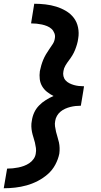

<svg xmlns="http://www.w3.org/2000/svg" viewBox="-21 -853 541 1026"><path d="M-1 153 17 48Q32 48 47 46.5Q62 45 77 42Q92 39 107 33.5Q122 28 135.5 19Q149 10 158.5 -3.5Q168 -17 170 -32Q173 -47 171 -62Q169 -77 165.5 -91.5Q162 -106 157.5 -119.5Q153 -133 150 -147.5Q147 -162 146.5 -177.5Q146 -193 149 -207Q152 -230 161.5 -251Q171 -272 187.5 -289Q204 -306 224 -318.5Q244 -331 265 -340Q247 -349 231 -361.5Q215 -374 204.5 -391.5Q194 -409 191.5 -430Q189 -451 192 -473Q195 -488 199.5 -503.5Q204 -519 210 -533.5Q216 -548 224.5 -562.5Q233 -577 242.5 -590.5Q252 -604 261 -618Q270 -632 272 -648Q275 -662 269.5 -676Q264 -690 254 -699Q244 -708 230.5 -713.5Q217 -719 203 -722Q189 -725 174.5 -726.5Q160 -728 145 -728L162 -833Q192 -833 222 -829.5Q252 -826 279.5 -817.5Q307 -809 331.5 -794.5Q356 -780 373 -758Q390 -736 396 -706.5Q402 -677 397 -648Q395 -632 390.5 -616.5Q386 -601 380 -586Q374 -571 365.5 -557Q357 -543 347 -530Q337 -517 328.5 -502.5Q320 -488 318 -473Q315 -459 318 -446Q321 -433 329.5 -423.5Q338 -414 350 -408Q362 -402 374.5 -398.5Q387 -395 400.5 -393.5Q414 -392 428 -392L424 -366L411 -288Q397 -288 383 -286.5Q369 -285 355 -281.5Q341 -278 327.5 -272Q314 -266 302.5 -256.5Q291 -247 283.5 -234Q276 -221 274 -207Q271 -193 273 -178Q275 -163 278.5 -148.5Q282 -134 286.5 -120Q291 -106 294 -92Q297 -78 297.5 -62.5Q298 -47 296 -32Q290 -2 274.5 27Q259 56 234.5 77.5Q210 99 181 114Q152 129 121.5 137.5Q91 146 60 149.5Q29 153 -1 153Z"/></svg>

Font: Iosevka Slab Extrabold Oblique
Style: Regular
Weight: 800
Italic angle: -9°
Monospace: yes
Designer: Belleve Invis
Foundry: Belleve Invis
Version: Version 11.1.1; ttfautohint (v1.8.3)